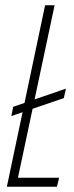

<svg xmlns="http://www.w3.org/2000/svg" viewBox="-20 -708 280 728"><path d="M23 -268 30 -303 230 -372 222 -336ZM6 0 151 -688H187L48 -34H204L196 0Z"/></svg>

Font: Saira UltraCondensed Thin
Style: Italic
Weight: 250
Width: 1
Italic angle: -12°
Designer: Hector Gatti with collaboration of the Omnibus-Type team
Foundry: Omnibus-Type
Version: Version 1.101